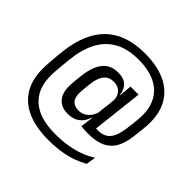

<svg xmlns="http://www.w3.org/2000/svg" viewBox="-202 -866 1240 1240"><g transform="rotate(45 417.5 -246.0)"><path d="M369 -35.5Q312 -35.5 280.8 -69.8Q249.5 -104 249.5 -168.5Q249.5 -174 250 -180.5Q250.5 -187 251 -197.2Q251.5 -207.5 253 -224Q254.5 -240.5 257.5 -265Q264 -324.5 281.8 -367.2Q299.5 -410 331.8 -432.8Q364 -455.5 413 -455.5Q465 -455.5 491.5 -429.5Q518 -403.5 522 -359.5H542L518.5 -288.5Q519 -291.5 519 -294.8Q519 -298 519 -301Q519 -331 508.5 -351.5Q498 -372 479.5 -382.5Q461 -393 435.5 -393Q388.5 -393 365.2 -361.5Q342 -330 336 -275Q333 -250.5 331.5 -234.2Q330 -218 329.2 -208Q328.5 -198 328.2 -192Q328 -186 328 -182Q328 -141 347.5 -120.5Q367 -100 404.5 -100Q429 -100 449.2 -110.8Q469.5 -121.5 484 -140.8Q498.5 -160 505.5 -185.5L515.5 -129H497.5Q488.5 -101.5 472.5 -80.5Q456.5 -59.5 431 -47.5Q405.5 -35.5 369 -35.5ZM561 -51 489 -42 503 -148 502 -161.5 521.5 -333 523.5 -345.5 532 -442.5 532.5 -447H606ZM489 -42 545 -99.5Q554 -99 561.2 -98.2Q568.5 -97.5 581 -97.5Q638.5 -97.5 667 -130.2Q695.5 -163 705.5 -234Q709.5 -261.5 712 -283.8Q714.5 -306 716 -322.2Q717.5 -338.5 718 -348Q723 -430 693.2 -488Q663.5 -546 601.2 -576.8Q539 -607.5 446 -607.5Q345 -607.5 278.8 -569.2Q212.5 -531 176.5 -460.5Q140.5 -390 130.5 -292.5Q128 -268.5 126 -249.2Q124 -230 122.8 -214.2Q121.5 -198.5 120.2 -185.2Q119 -172 118.5 -160.2Q118 -148.5 118 -136.5Q116 -15.5 188.8 49.2Q261.5 114 405.5 114Q469.5 114 523 104.5Q576.5 95 619.8 78Q663 61 696 39.5L685 106Q651 125.5 609 140.8Q567 156 515.5 164.2Q464 172.5 401 172.5Q286 172.5 207.2 137.5Q128.5 102.5 88.5 34Q48.5 -34.5 49.5 -134Q50 -146.5 50.5 -159.2Q51 -172 52 -186Q53 -200 54.2 -215.8Q55.5 -231.5 57.2 -249.8Q59 -268 61.5 -289.5Q74 -410.5 119.5 -494.5Q165 -578.5 246.8 -621.8Q328.5 -665 448.5 -665Q559 -665 636.2 -629Q713.5 -593 752.5 -522.5Q791.5 -452 786 -349Q785.5 -338 784.2 -322.5Q783 -307 780.5 -284.8Q778 -262.5 774 -231.5Q765.5 -164.5 740.8 -122Q716 -79.5 671.2 -59Q626.5 -38.5 556.5 -38Q538 -37.5 521.8 -38.5Q505.5 -39.5 489 -42Z"/></g></svg>

Font: Anek Kannada Medium
Style: Regular
Weight: 400
Version: Version 1.003